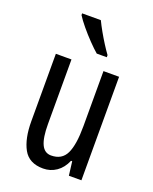

<svg xmlns="http://www.w3.org/2000/svg" viewBox="-145 -846 745 936"><g transform="rotate(20 228.0 -378.0)"><path d="M391 -537V0H326L317 -72H311Q294 -32 263.5 -11Q233 10 195 10Q122 10 92.5 -43.5Q63 -97 63 -187V-537H144V-202Q144 -131 160 -97Q176 -63 210 -63Q266 -63 288 -109Q310 -155 310 -251V-537ZM213 -766Q224 -743 239.5 -715.5Q255 -688 271.5 -662Q288 -636 302 -617V-606H250Q230 -623 203.5 -650.5Q177 -678 153 -707Q129 -736 116 -757V-766Z"/></g></svg>

Font: Noto Sans Malayalam ExtraCondensed
Style: Regular
Weight: 400
Width: 2
Designer: Jelle Bosma - Monotype Design Team
Foundry: Monotype Imaging Inc.
Version: Version 2.104; ttfautohint (v1.8.4.7-5d5b)